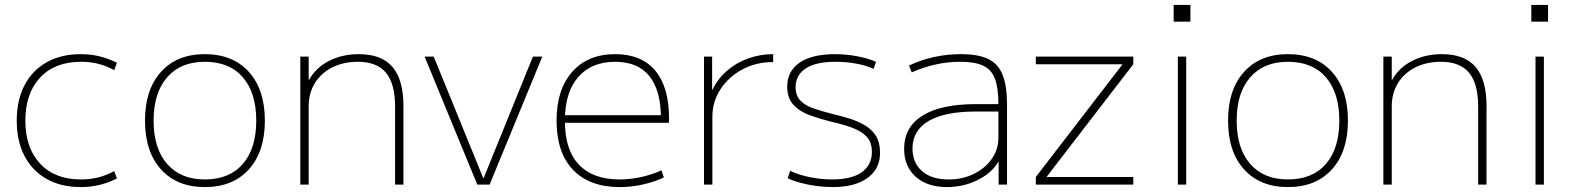

<svg xmlns="http://www.w3.org/2000/svg" viewBox="-20 -750 6414 780"><path d="M308 10Q228 10 169.5 -23Q111 -56 79.5 -116.5Q48 -177 48 -260Q48 -343 79.5 -403.5Q111 -464 169.5 -497Q228 -530 308 -530Q347 -530 383 -521.5Q419 -513 455 -495L444 -465Q411 -483 378 -491Q345 -499 309 -499Q203 -499 143 -435Q83 -371 83 -260Q83 -149 143 -85Q203 -21 309 -21Q345 -21 378 -29Q411 -37 444 -55L455 -25Q419 -7 383 1.5Q347 10 308 10Z M812 10Q699 10 634 -62Q569 -134 569 -260Q569 -386 634 -458Q699 -530 812 -530Q926 -530 991 -458Q1056 -386 1056 -260Q1056 -134 991 -62Q926 10 812 10ZM812 -21Q912 -21 966.5 -84Q1021 -147 1021 -260Q1021 -373 966.5 -436Q912 -499 812 -499Q714 -499 659 -436Q604 -373 604 -260Q604 -147 659 -84Q714 -21 812 -21Z M1200 0V-520H1234V-426H1236Q1263 -475 1316.5 -502.5Q1370 -530 1438 -530Q1530 -530 1574.5 -478Q1619 -426 1619 -320V0H1585V-317Q1585 -410 1548 -454.5Q1511 -499 1434 -499Q1375 -499 1329.5 -476Q1284 -453 1259 -412Q1234 -371 1234 -318V0Z M1919 0 1705 -520H1742L1943 -27H1945L2145 -520H2183L1969 0Z M2498 10Q2375 10 2308 -60Q2241 -130 2241 -260Q2241 -386 2304.5 -458Q2368 -530 2479 -530Q2586 -530 2642 -463Q2698 -396 2698 -268Q2698 -263 2698 -259.5Q2698 -256 2697 -251H2259V-282H2676L2665 -269Q2665 -383 2618 -441Q2571 -499 2479 -499Q2383 -499 2329 -437Q2275 -375 2275 -262V-257Q2275 -141 2332 -81Q2389 -21 2497 -21Q2542 -21 2586 -31Q2630 -41 2667 -58L2677 -29Q2638 -11 2591.5 -0.5Q2545 10 2498 10Z M2840 0V-520H2873V-386H2875Q2895 -429 2932 -461.5Q2969 -494 3018 -512Q3067 -530 3121 -530V-498Q3052 -498 2996 -468Q2940 -438 2907 -387.5Q2874 -337 2874 -275V0Z M3363 10Q3331 10 3297 5.5Q3263 1 3233 -7Q3203 -15 3180 -26L3190 -56Q3223 -40 3269 -30.5Q3315 -21 3361 -21Q3439 -21 3480.5 -50Q3522 -79 3522 -133Q3522 -173 3500 -195.5Q3478 -218 3441 -231.5Q3404 -245 3359 -255Q3314 -266 3272 -281Q3230 -296 3204 -323.5Q3178 -351 3178 -398Q3178 -461 3228.5 -495.5Q3279 -530 3372 -530Q3417 -530 3462 -521.5Q3507 -513 3539 -499L3529 -470Q3500 -484 3458.5 -491.5Q3417 -499 3374 -499Q3295 -499 3254 -472.5Q3213 -446 3212 -397Q3212 -361 3232.5 -340.5Q3253 -320 3288 -308.5Q3323 -297 3366 -286Q3401 -278 3435 -267Q3469 -256 3496 -239.5Q3523 -223 3539 -197Q3555 -171 3555 -132Q3556 -87 3533 -55.5Q3510 -24 3467 -7Q3424 10 3363 10Z M3827 10Q3747 10 3700 -32Q3653 -74 3653 -145Q3653 -234 3728 -280.5Q3803 -327 3944 -327H4036Q4036 -393 4022 -430Q4008 -467 3974.5 -483Q3941 -499 3881 -499Q3830 -499 3780.5 -488Q3731 -477 3684 -456L3673 -484Q3722 -507 3775 -518.5Q3828 -530 3884 -530Q3954 -530 3994.5 -510.5Q4035 -491 4053 -446Q4071 -401 4071 -325V0H4037V-93H4036Q4009 -47 3951.5 -18.5Q3894 10 3827 10ZM3834 -21Q3890 -21 3936 -43.5Q3982 -66 4009 -104.5Q4036 -143 4036 -190V-297H3946Q3818 -297 3752.5 -258.5Q3687 -220 3687 -147Q3687 -89 3725.5 -55Q3764 -21 3834 -21Z M4188 0V-31L4539 -487V-489H4188V-520H4584V-489L4233 -33V-31H4584V0Z M4748 -662V-730H4816V-662ZM4765 0V-520H4799V0Z M5212 10Q5099 10 5034 -62Q4969 -134 4969 -260Q4969 -386 5034 -458Q5099 -530 5212 -530Q5326 -530 5391 -458Q5456 -386 5456 -260Q5456 -134 5391 -62Q5326 10 5212 10ZM5212 -21Q5312 -21 5366.5 -84Q5421 -147 5421 -260Q5421 -373 5366.5 -436Q5312 -499 5212 -499Q5114 -499 5059 -436Q5004 -373 5004 -260Q5004 -147 5059 -84Q5114 -21 5212 -21Z M5600 0V-520H5634V-426H5636Q5663 -475 5716.5 -502.5Q5770 -530 5838 -530Q5930 -530 5974.5 -478Q6019 -426 6019 -320V0H5985V-317Q5985 -410 5948 -454.5Q5911 -499 5834 -499Q5775 -499 5729.5 -476Q5684 -453 5659 -412Q5634 -371 5634 -318V0Z M6201 -662V-730H6269V-662ZM6218 0V-520H6252V0Z"/></svg>

Font: M PLUS 1 Thin ExtraLight
Style: Regular
Weight: 250
Version: Version 1.001